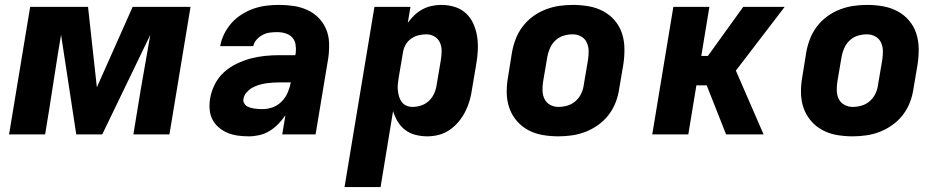

<svg xmlns="http://www.w3.org/2000/svg" viewBox="-20 -548 3840 783"><path d="M17 0 103 -520H339L375 -192L521 -520H757L671 0H524L541 -104Q553 -179 566.5 -254.5Q580 -330 593 -406L397 0H291L229 -406Q216 -330 204.5 -254.5Q193 -179 181 -104L164 0Z M995 8Q972 8 950 5Q928 2 908.5 -6Q889 -14 872.5 -28Q856 -42 846.5 -60.5Q837 -79 835 -101.5Q833 -124 837 -147Q842 -176 856 -204Q870 -232 893 -253Q916 -274 945 -288Q974 -302 1002.5 -309.5Q1031 -317 1060.5 -320Q1090 -323 1119 -323H1184L1186 -331Q1188 -348 1185.5 -365.5Q1183 -383 1172 -395Q1161 -407 1144.5 -412Q1128 -417 1110 -417Q1095 -417 1080 -415Q1065 -413 1051.5 -406Q1038 -399 1027 -387Q1016 -375 1013 -360H878Q882 -385 894.5 -410Q907 -435 925 -455Q943 -475 967 -490Q991 -505 1016.5 -513.5Q1042 -522 1067.5 -525Q1093 -528 1119 -528Q1149 -528 1178.5 -523.5Q1208 -519 1234 -507Q1260 -495 1279.5 -475Q1299 -455 1310 -429Q1321 -403 1322 -373Q1323 -343 1319 -313L1267 0H1131L1144 -78Q1131 -59 1115 -42.5Q1099 -26 1079.5 -14Q1060 -2 1038 3Q1016 8 995 8ZM1051 -103Q1072 -103 1092.5 -110.5Q1113 -118 1129 -134.5Q1145 -151 1153.5 -171Q1162 -191 1166 -212H1120Q1106 -212 1091.5 -211Q1077 -210 1063.5 -208Q1050 -206 1035.5 -201.5Q1021 -197 1008.5 -190Q996 -183 985.5 -171Q975 -159 973 -145Q971 -137 974.5 -129Q978 -121 984.5 -116.5Q991 -112 999 -109.5Q1007 -107 1016 -105.5Q1025 -104 1034 -103.5Q1043 -103 1051 -103Z M1385 215 1507 -520H1654L1643 -455Q1655 -472 1670.5 -486.5Q1686 -501 1704 -510.5Q1722 -520 1741.5 -524Q1761 -528 1780 -528Q1809 -528 1835.5 -519.5Q1862 -511 1881 -493Q1900 -475 1911 -450Q1922 -425 1926 -397.5Q1930 -370 1928.5 -341.5Q1927 -313 1922 -285L1905 -185Q1902 -162 1895.5 -139Q1889 -116 1878 -94Q1867 -72 1851 -52.5Q1835 -33 1814 -18.5Q1793 -4 1769.5 2Q1746 8 1723 8Q1698 8 1674.5 2Q1651 -4 1632.5 -18Q1614 -32 1602 -52Q1590 -72 1583 -95L1532 215ZM1662 -112Q1680 -112 1698 -118Q1716 -124 1730 -137.5Q1744 -151 1751.5 -169Q1759 -187 1761 -204L1778 -304Q1781 -323 1781 -341Q1781 -359 1774 -374.5Q1767 -390 1752 -399Q1737 -408 1719 -408Q1703 -408 1686.5 -404Q1670 -400 1655.5 -389.5Q1641 -379 1633 -363.5Q1625 -348 1623 -332L1606 -232Q1604 -219 1602.5 -205.5Q1601 -192 1602.5 -179Q1604 -166 1607.5 -154Q1611 -142 1618.5 -132Q1626 -122 1637.5 -117Q1649 -112 1662 -112Z M2257 8Q2224 8 2192.5 2.5Q2161 -3 2134 -17.5Q2107 -32 2087 -55.5Q2067 -79 2057 -108Q2047 -137 2046.5 -169.5Q2046 -202 2052 -235L2068 -335Q2073 -363 2083.5 -390Q2094 -417 2112 -440.5Q2130 -464 2154 -481.5Q2178 -499 2205.5 -509.5Q2233 -520 2260.5 -524Q2288 -528 2316 -528Q2349 -528 2380.5 -522.5Q2412 -517 2439.5 -502.5Q2467 -488 2487 -464.5Q2507 -441 2516.5 -412Q2526 -383 2526.5 -350.5Q2527 -318 2522 -285L2505 -185Q2501 -157 2490.5 -130Q2480 -103 2462 -79.5Q2444 -56 2419.5 -38.5Q2395 -21 2368 -10.5Q2341 0 2313 4Q2285 8 2257 8ZM2257 -112Q2276 -112 2294.5 -117.5Q2313 -123 2328 -136.5Q2343 -150 2351 -168Q2359 -186 2361 -204L2378 -304Q2381 -323 2380.5 -341.5Q2380 -360 2372.5 -375.5Q2365 -391 2349.5 -399.5Q2334 -408 2316 -408Q2297 -408 2278.5 -402.5Q2260 -397 2245.5 -383.5Q2231 -370 2223 -352Q2215 -334 2212 -316L2195 -216Q2192 -197 2192.5 -178.5Q2193 -160 2200.5 -144.5Q2208 -129 2223.5 -120.5Q2239 -112 2257 -112Z M2941 0 2862 -200H2820L2787 0H2640L2726 -520H2873L2840 -320H2867L3011 -520H3180L2981 -260L3094 0Z M3457 8Q3424 8 3392.5 2.5Q3361 -3 3334 -17.5Q3307 -32 3287 -55.5Q3267 -79 3257 -108Q3247 -137 3246.5 -169.5Q3246 -202 3252 -235L3268 -335Q3273 -363 3283.5 -390Q3294 -417 3312 -440.5Q3330 -464 3354 -481.5Q3378 -499 3405.5 -509.5Q3433 -520 3460.5 -524Q3488 -528 3516 -528Q3549 -528 3580.5 -522.5Q3612 -517 3639.5 -502.5Q3667 -488 3687 -464.5Q3707 -441 3716.5 -412Q3726 -383 3726.5 -350.5Q3727 -318 3722 -285L3705 -185Q3701 -157 3690.5 -130Q3680 -103 3662 -79.5Q3644 -56 3619.5 -38.5Q3595 -21 3568 -10.5Q3541 0 3513 4Q3485 8 3457 8ZM3457 -112Q3476 -112 3494.5 -117.5Q3513 -123 3528 -136.5Q3543 -150 3551 -168Q3559 -186 3561 -204L3578 -304Q3581 -323 3580.5 -341.5Q3580 -360 3572.5 -375.5Q3565 -391 3549.5 -399.5Q3534 -408 3516 -408Q3497 -408 3478.5 -402.5Q3460 -397 3445.5 -383.5Q3431 -370 3423 -352Q3415 -334 3412 -316L3395 -216Q3392 -197 3392.5 -178.5Q3393 -160 3400.5 -144.5Q3408 -129 3423.5 -120.5Q3439 -112 3457 -112Z"/></svg>

Font: Iosevka Aile Heavy Oblique
Style: Regular
Weight: 900
Italic angle: -9°
Designer: Belleve Invis
Foundry: Belleve Invis
Version: Version 31.1.0; ttfautohint (v1.8.4)